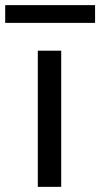

<svg xmlns="http://www.w3.org/2000/svg" viewBox="-71 -725 389 745"><path d="M166.5 0H75.7V-528.3H166.5ZM297.9 -636.2H-50.8V-705.1H297.9Z"/></svg>

Font: Roboto Web
Style: Regular
Weight: 400
Designer: Google
Version: Version 1.200310; 2013